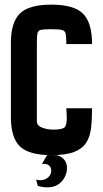

<svg xmlns="http://www.w3.org/2000/svg" viewBox="-20 -669 446 828"><path d="M202 0Q105 0 66 -37.5Q27 -75 27 -165V-484Q27 -572 65.5 -610.5Q104 -649 202 -649Q299 -649 338 -610Q377 -571 377 -479H266Q266 -509 263.5 -522.5Q261 -536 248 -539.5Q235 -543 202 -543Q171 -543 157.5 -540.5Q144 -538 141.5 -525.5Q139 -513 139 -484V-143Q141 -126 163 -118Q185 -110 210 -110Q243 -110 255.5 -117.5Q268 -125 268 -159Q268 -167 267.5 -176.5Q267 -186 266 -202H377Q377 -154 372.5 -116Q368 -78 351 -52.5Q334 -27 299 -13.5Q264 0 202 0ZM183 139Q173 139 162 137Q151 135 143 133L136 106Q141 107 145.5 107.5Q150 108 154 108Q174 108 187.5 96Q201 84 201 67Q201 53 191.5 44.5Q182 36 161 38L183 0H225Q269 13 269 57Q269 73 260.5 92Q252 111 233 125Q214 139 183 139Z"/></svg>

Font: New Amsterdam
Style: Regular
Weight: 400
Designer: Vladimir Nikolic
Foundry: Vladimir Nikolic
Version: Version 1.000; ttfautohint (v1.8.4.7-5d5b)